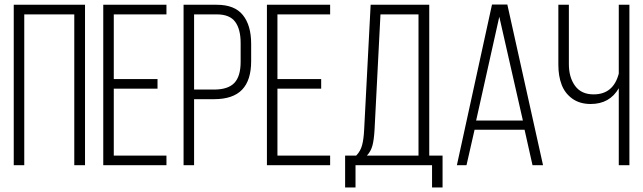

<svg xmlns="http://www.w3.org/2000/svg" viewBox="-20 -721 2807 838"><path d="M40 0V-700.2H351.1V0H304.2V-658.2H85.9V0Z M430.7 0V-700.2H706.5V-658.2H476.6V-376H667.5V-334H476.6V-42H706.5V0Z M781.2 0V-700.2H926.3Q1003.9 -700.2 1040 -655.3Q1076.2 -610.4 1076.2 -529.8V-454.1Q1076.2 -370.6 1036.4 -329.3Q996.6 -288.1 914.1 -288.1H827.1V0ZM827.1 -330.1H914.1Q975.1 -330.1 1002.7 -358.9Q1030.3 -387.7 1030.3 -451.2V-533.2Q1030.3 -593.8 1006.3 -626Q982.4 -658.2 926.3 -658.2H827.1Z M1145 0V-700.2H1420.9V-658.2H1190.9V-376H1381.8V-334H1190.9V-42H1420.9V0Z M1486.3 -42H1534.7Q1553.7 -61.5 1560.5 -87.9Q1567.4 -114.3 1569.3 -153.8L1597.7 -700.2H1853.5V-42H1911.6V97.2H1865.7V0H1531.7V97.2H1486.3ZM1581.5 -42H1806.6V-658.2H1640.6L1614.7 -153.8Q1612.3 -111.8 1605.7 -86.4Q1599.1 -61 1581.5 -42Z M1974.1 0 2127.4 -701.2H2194.3L2350.1 0H2304.2L2269.5 -154.8H2051.3L2016.1 0ZM2058.1 -194.8H2262.2L2159.2 -647.9Z M2417 -438V-700.2H2462.9V-440.9Q2462.9 -383.3 2490 -346.2Q2517.1 -309.1 2570.8 -309.1Q2657.2 -309.1 2680.7 -399.9V-700.2H2727.1V0H2680.7V-335.9Q2641.1 -267.1 2558.1 -267.1Q2510.3 -267.1 2477.8 -290.5Q2445.3 -314 2431.2 -351.6Q2417 -389.2 2417 -438Z"/></svg>

Font: Bebas Neue Book
Style: Regular
Weight: 400
Designer: Ryoichi Tsunekawa
Foundry: Ryoichi Tsunekawa
Version: Version 001.003